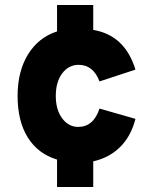

<svg xmlns="http://www.w3.org/2000/svg" viewBox="-20 -732 609 764"><path d="M207 12V-97Q131 -120 90.5 -185Q50 -250 50 -350Q50 -448 91.5 -515.5Q133 -583 207 -607V-712H351V-613Q477 -592 519 -455L376 -408Q351 -474 293 -474Q253 -474 227.5 -440Q202 -406 202 -350Q202 -295 227.5 -261Q253 -227 291 -227Q352 -227 376 -300L519 -259Q501 -189 457.5 -146.5Q414 -104 351 -90V12Z"/></svg>

Font: Overpass Heavy
Style: Regular
Weight: 900
Designer: Delve Withrington, Thomas Jockin
Foundry: Delve Fonts
Version: Version 3.000;DELV;Overpass